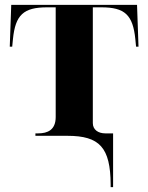

<svg xmlns="http://www.w3.org/2000/svg" viewBox="-20 -556 607 786"><path d="M433 199V210H443V-10H411C382 -10 360 -25 360 -52V-526H395C491 -526 524 -495 534 -396L537 -365H547L541 -536H26L20 -365H30L33 -396C43 -495 76 -526 173 -526H208V-77C208 -24 175 -10 136 -10H125V0H256C388 0 432 48 433 199Z"/></svg>

Font: Noto Serif Display
Style: Bold
Weight: 700
Designer: Monotype Design Team
Foundry: Monotype Imaging Inc.
Version: Version 2.009